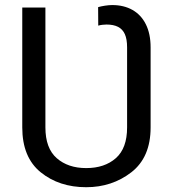

<svg xmlns="http://www.w3.org/2000/svg" viewBox="-20 -741 693 770"><path d="M325.7 9.8Q217.3 9.8 143.3 -50Q69.3 -109.9 69.3 -230V-710.9H162.1V-230Q162.1 -146.5 207.5 -106.7Q252.9 -66.9 325.7 -66.9Q399.4 -66.9 444.6 -106.7Q489.7 -146.5 489.7 -230V-550.8Q489.7 -584 480.7 -604Q471.7 -624 453.4 -633.3Q435.1 -642.6 407.2 -642.6Q400.4 -642.6 391.1 -641.6Q381.8 -640.6 374 -638.2L373.5 -712.4Q385.3 -715.8 401.4 -718.3Q417.5 -720.7 430.2 -720.7Q476.6 -720.7 511.2 -701.2Q545.9 -681.6 564.9 -643.6Q584 -605.5 584 -550.8V-230Q584 -109.9 506.6 -50Q429.2 9.8 325.7 9.8Z"/></svg>

Font: RobotoDEMO
Style: Regular
Weight: 400
Designer: Christian Robertson
Foundry: Google
Version: Version 2.136